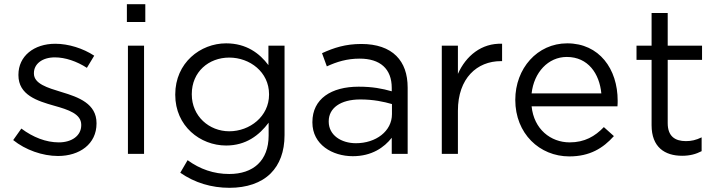

<svg xmlns="http://www.w3.org/2000/svg" viewBox="-20 -735 3423 917"><path d="M257 10C360 10 441 -47 441 -145V-147C441 -240 355 -271 275 -295C206 -316 142 -335 142 -384V-386C142 -429 181 -461 242 -461C292 -461 347 -442 395 -411L430 -469C377 -504 307 -526 244 -526C142 -526 68 -467 68 -378V-376C68 -281 158 -253 239 -230C307 -211 368 -191 368 -139V-137C368 -87 323 -55 261 -55C200 -55 138 -79 82 -121L43 -66C101 -19 183 10 257 10Z M674 -715H586V-630H674ZM668 -517H591V0H668Z M1076 162C1158 162 1227 139 1273 93C1315 51 1339 -10 1339 -90V-517H1262V-424C1220 -480 1157 -528 1060 -528C937 -528 817 -435 817 -284V-282C817 -133 936 -40 1060 -40C1155 -40 1218 -89 1263 -149V-88C1263 33 1189 96 1075 96C1001 96 935 73 876 30L841 90C910 138 990 162 1076 162ZM1075 -108C979 -108 896 -180 896 -284V-286C896 -392 977 -460 1075 -460C1173 -460 1265 -391 1265 -285V-283C1265 -179 1173 -108 1075 -108Z M1665 11C1756 11 1815 -31 1851 -77V0H1927V-316C1927 -382 1909 -432 1873 -468C1836 -505 1779 -525 1706 -525C1630 -525 1575 -507 1518 -481L1541 -418C1589 -440 1637 -455 1698 -455C1795 -455 1851 -407 1851 -315V-299C1805 -312 1759 -321 1693 -321C1562 -321 1472 -263 1472 -152V-150C1472 -44 1568 11 1665 11ZM1680 -51C1610 -51 1550 -89 1550 -154V-156C1550 -218 1605 -260 1701 -260C1764 -260 1814 -249 1852 -238V-190C1852 -108 1775 -51 1680 -51Z M2167 -382V-517H2090V0H2167V-206C2167 -362 2259 -443 2372 -443H2378V-526C2280 -530 2205 -468 2167 -382Z M2519 -227H2929C2930 -239 2930 -247 2930 -254C2930 -406 2842 -528 2689 -528C2546 -528 2441 -408 2441 -258C2441 -97 2557 12 2699 12C2797 12 2860 -27 2912 -85L2864 -128C2822 -84 2772 -55 2701 -55C2610 -55 2530 -118 2519 -227ZM2852 -289H2519C2530 -389 2598 -463 2687 -463C2789 -463 2843 -383 2852 -289Z M3238 9C3275 9 3304 1 3331 -13V-79C3304 -66 3282 -61 3256 -61C3204 -61 3169 -84 3169 -147V-449H3333V-517H3169V-673H3092V-517H3020V-449H3092V-137C3092 -32 3155 9 3238 9Z"/></svg>

Font: Mission
Style: Regular
Weight: 400
Version: Version 1.000;FEAKit 1.0